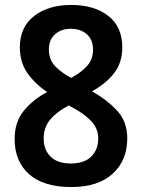

<svg xmlns="http://www.w3.org/2000/svg" viewBox="-20 -744 572 774"><path d="M267 -724Q360 -724 416.5 -680Q473 -636 473 -553Q473 -491 439.5 -448.5Q406 -406 351 -376Q411 -342 452 -298Q493 -254 493 -186Q493 -97 434 -43.5Q375 10 268 10Q155 10 97 -42Q39 -94 39 -183Q39 -252 75.5 -297Q112 -342 170 -373Q121 -406 90.5 -449.5Q60 -493 60 -553Q60 -635 117.5 -679.5Q175 -724 267 -724ZM265 -628Q227 -628 202 -606Q177 -584 177 -544Q177 -504 202 -477.5Q227 -451 267 -430Q306 -451 330.5 -477.5Q355 -504 355 -544Q355 -584 330 -606Q305 -628 265 -628ZM156 -185Q156 -141 183.5 -113Q211 -85 265 -85Q320 -85 348 -113Q376 -141 376 -186Q376 -226 347.5 -256Q319 -286 273 -310L257 -319Q208 -293 182 -261.5Q156 -230 156 -185Z"/></svg>

Font: Noto Sans Lao UI SemCond SemBd
Style: Regular
Weight: 600
Width: 4
Designer: Monotype Design Team
Foundry: Monotype Imaging Inc.
Version: Version 2.000; ttfautohint (v1.8.4.7-5d5b)